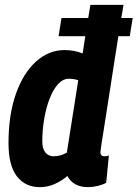

<svg xmlns="http://www.w3.org/2000/svg" viewBox="-20 -760 566 790"><path d="M342 10Q282 10 257 -36Q236 -17 206.5 -3.5Q177 10 144 10Q84 10 49.5 -34.5Q15 -79 15 -171Q15 -288 45.5 -374Q76 -460 128.5 -507Q181 -554 245 -554Q286 -554 320 -540L331 -611H221L233 -686H343L352 -740H488Q486 -728 484 -714.5Q482 -701 479 -686H526L514 -611H467Q458 -554 448 -490Q438 -426 428.5 -364.5Q419 -303 411 -252.5Q403 -202 398 -170Q393 -138 393 -134Q393 -117 410 -117Q419 -117 428 -120L417 -8Q403 0 382 5Q361 10 342 10ZM201 -117Q229 -117 255 -132L302 -430Q283 -436 263 -436Q239 -436 219 -414Q199 -392 184.5 -355Q170 -318 162 -271.5Q154 -225 154 -177Q154 -149 166.5 -133Q179 -117 201 -117Z"/></svg>

Font: Georama SemiCondensed
Style: Bold Italic
Weight: 700
Width: 4
Italic angle: -9°
Designer: Jean-Baptiste Levee
Foundry: Production Type
Version: Version 1.000